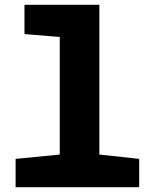

<svg xmlns="http://www.w3.org/2000/svg" viewBox="-20 -780 640 800"><path d="M560 0V-118L394 -136V-760H82V-638L229 -626V-136L45 -118V0Z"/></svg>

Font: Noto Sans Mono UI ExtraBold
Style: Regular
Weight: 800
Designer: Monotype Design team
Foundry: Monotype Imaging Inc.
Version: 1.000